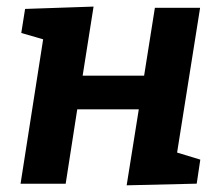

<svg xmlns="http://www.w3.org/2000/svg" viewBox="-20 -558 670 583"><path d="M42.4 0 116 -470.6 124.4 -434.7 44.6 -457.9 56.2 -530.9 264.1 -538 224.8 -289.3 195.3 -328.3H456.1L410.6 -284.1L450.3 -534.3H587.6L514.4 -73.6L498.6 -100.6L588.2 -73.3L577.3 -0.3L364.6 4.7L407.6 -264.5L437.4 -226.1H177.3L221.4 -269.9L179.4 0Z"/></svg>

Font: Bitter Thin
Style: Italic
Weight: 100
Italic angle: -9°
Designer: Sol Matas, and Bitter project Authors
Foundry: Sol Matas
Version: Version 2.002